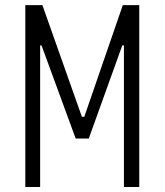

<svg xmlns="http://www.w3.org/2000/svg" viewBox="-20 -750 660 770"><path d="M81.5 0H141V-568H146.5L283.5 -194.5H336L470.5 -568H477V0H538.5V-729.5H472.5L318 -281.5H308.5L150 -729.5H81.5Z"/></svg>

Font: Monaspace Krypton ExtraLight
Style: Regular
Weight: 200
Designer: Riley Cran & the Lettermatic Team
Foundry: Lettermatic
Version: Version 1.101 (Monaspace Krypton)